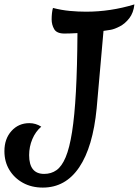

<svg xmlns="http://www.w3.org/2000/svg" viewBox="-68 -814 629 870"><path d="M126 36Q75 36 36 14.5Q-3 -7 -25.5 -44Q-48 -81 -48 -129Q-48 -185 -16 -220.5Q16 -256 65 -256Q94 -256 119 -240Q93 -218 78.5 -183.5Q64 -149 64 -111Q64 -26 132 -26Q164 -26 188 -43Q212 -60 229.5 -101.5Q247 -143 258.5 -216Q270 -289 276 -399Q282 -509 283 -664Q247 -662 224 -662Q189 -662 177.5 -682Q166 -702 166 -726Q166 -741 167.5 -754.5Q169 -768 172 -778Q211 -768 248.5 -764.5Q286 -761 322 -761Q433 -761 541 -794Q537 -756 518 -731.5Q499 -707 475 -694.5Q451 -682 434 -679Q420 -677 401 -674L370 -323Q353 -148 291 -56Q229 36 126 36Z"/></svg>

Font: Merienda Medium
Style: Regular
Weight: 500
Designer: Eduardo Rodriguez Tunni
Foundry: Eduardo Rodriguez Tunni
Version: Version 2.001; ttfautohint (v1.8.4.7-5d5b)